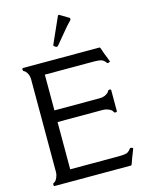

<svg xmlns="http://www.w3.org/2000/svg" viewBox="-152 -1166 961 1257"><g transform="rotate(-15 328.0 -537.5)"><path d="M367.2 -1072.3Q373.5 -1077.6 379.9 -1072.3L437.5 -1037.6Q442.9 -1029.8 437.5 -1022.5Q437.5 -1022.5 405.3 -987.8L316.4 -881.3Q305.7 -869.1 288.1 -888.2Q285.2 -891.1 288.6 -896ZM492.2 -478.5Q527.8 -478.5 551.3 -502Q553.2 -503.9 556.2 -510.3Q559.1 -516.6 568.4 -516.6Q577.6 -516.6 577.6 -510.3V-368.7Q577.6 -362.3 569.1 -362.3Q560.5 -362.3 558.8 -364.5Q557.1 -366.7 555.4 -370.6Q553.7 -374.5 547.6 -380.6Q541.5 -386.7 525.1 -393.1Q508.8 -399.4 492.2 -399.4H184.1V-79.1H508.3Q563.5 -79.1 575.9 -88.6Q588.4 -98.1 593.5 -105.5Q598.6 -112.8 601.3 -112.8Q604 -112.8 611.1 -110.4Q618.2 -107.9 618.2 -106Q618.2 -104 611.3 -86.9L595.7 -47.4Q586.9 -24.9 583.7 -13.4Q580.6 -2 575.2 0H57.6Q51.3 0 51.3 -8.5Q51.3 -17.1 53.5 -18.8Q55.7 -20.5 59.6 -22.2Q63.5 -23.9 69.6 -30Q75.7 -36.1 82.5 -52.5Q89.4 -68.8 89.4 -85.4V-714.4Q89.4 -750 65.9 -773.4Q64 -775.4 57.6 -778.3Q51.3 -781.2 51.3 -790.5Q51.3 -799.8 57.6 -799.8H575.2Q580.1 -799.8 583.5 -787.4Q586.9 -774.9 595.7 -752.4L611.3 -712.9Q618.2 -695.8 618.2 -693.8Q618.2 -691.9 611.1 -689.5Q604 -687 601.8 -687Q599.6 -687 597.2 -689.7Q594.7 -692.4 591.6 -697Q588.4 -701.7 575.9 -711.2Q563.5 -720.7 508.3 -720.7H184.1V-478.5Z"/></g></svg>

Font: Della Respira
Style: Regular
Weight: 500
Version: Version 0.201